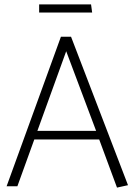

<svg xmlns="http://www.w3.org/2000/svg" viewBox="-20 -847 612 873"><path d="M417 -252H150L281 -614ZM257 -680 10 0H59L136 -213H431L512 6L562 -5L303 -680ZM158 -790H399L394 -827H158Z"/></svg>

Font: Catamaran Thin
Style: Regular
Weight: 100
Designer: Pria Ravichandran
Version: Version 2.000